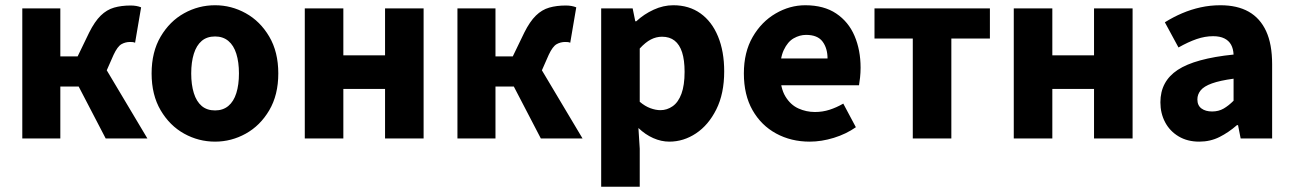

<svg xmlns="http://www.w3.org/2000/svg" viewBox="-20 -528 4929 732"><path d="M65 0V-496H210V-313H276L320 -404Q341 -446 364 -468.5Q387 -491 415 -499Q443 -507 478 -507Q501 -507 518 -500L495 -365Q491 -367 486 -367.5Q481 -368 476 -368Q458 -368 443 -359.5Q428 -351 413 -319L387 -260L542 0H383L280 -198H210V0Z M800 12Q737 12 682 -18.5Q627 -49 592.5 -107.5Q558 -166 558 -248Q558 -330 592.5 -388.5Q627 -447 682 -477.5Q737 -508 800 -508Q862 -508 917 -477.5Q972 -447 1006.5 -388.5Q1041 -330 1041 -248Q1041 -166 1006.5 -107.5Q972 -49 917 -18.5Q862 12 800 12ZM800 -107Q830 -107 850.5 -124Q871 -141 881 -173Q891 -205 891 -248Q891 -291 881 -323Q871 -355 850.5 -372Q830 -389 800 -389Q769 -389 749 -372Q729 -355 719 -323Q709 -291 709 -248Q709 -205 719 -173Q729 -141 749 -124Q769 -107 800 -107Z M1142 0V-496H1289V-317H1448V-496H1595V0H1448V-189H1289V0Z M1724 0V-496H1869V-313H1935L1979 -404Q2000 -446 2023 -468.5Q2046 -491 2074 -499Q2102 -507 2137 -507Q2160 -507 2177 -500L2154 -365Q2150 -367 2145 -367.5Q2140 -368 2135 -368Q2117 -368 2102 -359.5Q2087 -351 2072 -319L2046 -260L2201 0H2042L1939 -198H1869V0Z M2272 184V-496H2392L2402 -447H2406Q2435 -474 2472 -491Q2509 -508 2547 -508Q2607 -508 2650.5 -477Q2694 -446 2717.5 -389Q2741 -332 2741 -256Q2741 -171 2711 -111Q2681 -51 2633.5 -19.5Q2586 12 2532 12Q2501 12 2470.5 -1.5Q2440 -15 2414 -40L2419 39V184ZM2498 -108Q2523 -108 2544.5 -123Q2566 -138 2578 -170.5Q2590 -203 2590 -254Q2590 -299 2580.5 -328.5Q2571 -358 2552 -373Q2533 -388 2504 -388Q2482 -388 2461.5 -377.5Q2441 -367 2419 -343V-140Q2439 -123 2459.5 -115.5Q2480 -108 2498 -108Z M3067 12Q2996 12 2939 -19Q2882 -50 2849 -108Q2816 -166 2816 -248Q2816 -329 2849.5 -387Q2883 -445 2937 -476.5Q2991 -508 3050 -508Q3121 -508 3168 -476.5Q3215 -445 3238 -391Q3261 -337 3261 -270Q3261 -251 3259 -232.5Q3257 -214 3255 -203H2930L2928 -305H3135Q3135 -344 3116 -369.5Q3097 -395 3053 -395Q3029 -395 3006 -382Q2983 -369 2968 -337Q2953 -305 2954 -248Q2955 -192 2974.5 -160Q2994 -128 3024 -114.5Q3054 -101 3087 -101Q3116 -101 3142.5 -109.5Q3169 -118 3195 -133L3243 -43Q3206 -17 3159 -2.5Q3112 12 3067 12Z M3460 0V-381H3314V-496H3754V-381H3607V0Z M3845 0V-496H3992V-317H4151V-496H4298V0H4151V-189H3992V0Z M4552 12Q4507 12 4473.5 -8Q4440 -28 4422 -62Q4404 -96 4404 -138Q4404 -218 4470 -261.5Q4536 -305 4683 -320Q4682 -342 4673.5 -357.5Q4665 -373 4648 -381.5Q4631 -390 4605 -390Q4574 -390 4542 -379Q4510 -368 4473 -347L4421 -443Q4453 -463 4487 -477.5Q4521 -492 4557.5 -500Q4594 -508 4633 -508Q4697 -508 4740.5 -483.5Q4784 -459 4807 -409.5Q4830 -360 4830 -283V0H4710L4700 -51H4696Q4664 -23 4629 -5.5Q4594 12 4552 12ZM4601 -103Q4626 -103 4645 -114Q4664 -125 4683 -144V-228Q4631 -221 4600.5 -210Q4570 -199 4557.5 -183.5Q4545 -168 4545 -149Q4545 -126 4560.5 -114.5Q4576 -103 4601 -103Z"/></svg>

Font: Source Sans 3
Style: Bold
Weight: 700
Designer: Paul D. Hunt
Foundry: Adobe
Version: Version 3.052;hotconv 1.1.0;makeotfexe 2.6.0